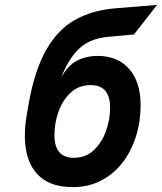

<svg xmlns="http://www.w3.org/2000/svg" viewBox="-20 -751 660 783"><path d="M277 12Q196 12 149.8 -24.8Q103.5 -61.5 88.8 -127Q74 -192.5 88.5 -279L96 -323Q120.5 -463.5 168.2 -547.2Q216 -631 286.5 -670.2Q357 -709.5 449 -717L620.5 -731L526.5 -610.5L423.5 -601Q359 -595.5 317.8 -565.2Q276.5 -535 244 -468.5Q235 -450 231 -437.5Q239 -452 252.5 -469.5Q275.5 -497.5 308.2 -510.2Q341 -523 378.5 -523Q460 -523 506.8 -469.8Q553.5 -416.5 553.5 -322Q553.5 -255 534.5 -194.8Q515.5 -134.5 479.8 -88Q444 -41.5 392.8 -14.8Q341.5 12 277 12ZM281.5 -107.5Q329.5 -107.5 362.2 -138.2Q395 -169 412 -216Q429 -263 429 -312Q429 -404 350 -404Q301.5 -404 268.5 -373.5Q235.5 -343 218.8 -296Q202 -249 202 -200Q202 -107.5 281.5 -107.5Z"/></svg>

Font: Overpass
Style: Bold Italic
Weight: 700
Italic angle: -10°
Designer: Delve Withrington, Dave Bailey, Thomas Jockin
Foundry: Delve Fonts LLC
Version: Version 4.000; ttfautohint (v1.8.3)